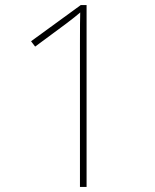

<svg xmlns="http://www.w3.org/2000/svg" viewBox="-20 -734 610 754"><path d="M294 0V-563Q294 -658 295 -685Q278 -670 241 -642L118 -551L102 -572L297 -714H320V0Z"/></svg>

Font: Noto Sans UI Thin
Style: Regular
Weight: 250
Designer: Monotype Design Team
Foundry: Monotype Imaging Inc.
Version: Version 1.001